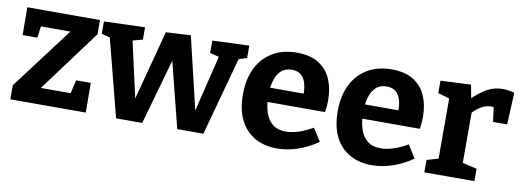

<svg xmlns="http://www.w3.org/2000/svg" viewBox="-50 -814 2972 1095"><g transform="rotate(10 1436.0 -267.0)"><path d="M469.7 -172 470.7 -0.3 34 0V-81.7L324.7 -467L343.3 -440H100L138 -469.7L124.3 -373H39.3L38.3 -534H459.3V-452L166 -56.3L161.3 -94L394 -94.3L358 -56L384.7 -172Z M1110.3 -530 1323 -538.3V-466.7L1260.7 -446.7L1279 -461.7L1152.3 2H1001L892.7 -428L919.7 -427.3L798 2H646.7L528.7 -456.3L543.7 -443L482.7 -458.3V-530L719.3 -538.3V-466.7L646.3 -447L660.7 -458.3L745 -82H722.3L841 -530.7L984.3 -538.7L1094 -76.7H1073L1165.3 -455.3L1178 -441.7L1110.3 -458.3Z M1578.8 12Q1506.2 12 1451.3 -18.7Q1396.4 -49.4 1365.9 -109.5Q1335.4 -169.6 1335.4 -257.2Q1335.4 -347.2 1367.5 -411.7Q1399.6 -476.2 1458.7 -511.1Q1517.8 -546 1598.2 -546Q1676 -546 1724.9 -515.2Q1773.8 -484.4 1796.9 -430.9Q1820 -377.4 1820 -309.6Q1820 -293 1818.6 -276.2Q1817.2 -259.4 1814 -240H1448.2V-322.6H1693.6L1675.8 -310.2Q1676.8 -350 1668.6 -380.4Q1660.4 -410.8 1640.6 -427.9Q1620.8 -445 1586.6 -445Q1547.6 -445 1524 -422.3Q1500.4 -399.6 1489.8 -361.8Q1479.2 -324 1479.2 -277.4Q1479.2 -224 1492.2 -182.1Q1505.2 -140.2 1534.7 -115.9Q1564.2 -91.6 1612.4 -91.6Q1645.6 -91.6 1685.3 -104.2Q1725 -116.8 1767.6 -141.6L1814.6 -67.4Q1756.6 -27.2 1696.5 -7.6Q1636.4 12 1578.8 12Z M2127.8 12Q2055.2 12 2000.3 -18.7Q1945.4 -49.4 1914.9 -109.5Q1884.4 -169.6 1884.4 -257.2Q1884.4 -347.2 1916.5 -411.7Q1948.6 -476.2 2007.7 -511.1Q2066.8 -546 2147.2 -546Q2225 -546 2273.9 -515.2Q2322.8 -484.4 2345.9 -430.9Q2369 -377.4 2369 -309.6Q2369 -293 2367.6 -276.2Q2366.2 -259.4 2363 -240H1997.2V-322.6H2242.6L2224.8 -310.2Q2225.8 -350 2217.6 -380.4Q2209.4 -410.8 2189.6 -427.9Q2169.8 -445 2135.6 -445Q2096.6 -445 2073 -422.3Q2049.4 -399.6 2038.8 -361.8Q2028.2 -324 2028.2 -277.4Q2028.2 -224 2041.2 -182.1Q2054.2 -140.2 2083.7 -115.9Q2113.2 -91.6 2161.4 -91.6Q2194.6 -91.6 2234.3 -104.2Q2274 -116.8 2316.6 -141.6L2363.6 -67.4Q2305.6 -27.2 2245.5 -7.6Q2185.4 12 2127.8 12Z M2431.3 0V-71.7L2511.7 -95L2498 -73.7V-457.7L2513.7 -434.3L2431.3 -459V-530.7L2607 -539L2624.7 -444L2606.7 -448.3Q2652.3 -495.3 2696 -520.7Q2739.7 -546 2789.7 -546Q2821.7 -546 2857.7 -536L2849.3 -351H2767.7L2753 -459.3L2766 -432Q2760.3 -434 2753.8 -435Q2747.3 -436 2741 -436Q2710 -436 2679.7 -416.8Q2649.3 -397.7 2626.7 -368.3L2638 -406V-73.7L2621.7 -95L2721.3 -71.7V0Z"/></g></svg>

Font: Bitter Thin
Style: Regular
Weight: 100
Designer: Sol Matas, and Bitter project Authors
Foundry: Sol Matas
Version: Version 2.002